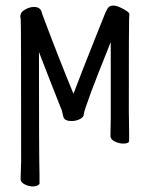

<svg xmlns="http://www.w3.org/2000/svg" viewBox="-20 -507 540 690"><path d="M99 163Q83 163 68.5 155.5Q54 148 54 137L56 72Q56 -432 54.5 -438.5Q53 -445 53 -450Q53 -452 54 -453Q54 -463 70 -472.5Q86 -482 102 -482Q123 -482 129 -466Q130 -460 141 -432Q192 -296 244 -170Q277 -257 319 -362L357 -457Q361 -467 367 -477Q373 -487 387 -487Q397 -487 410.5 -481Q424 -475 434.5 -468Q445 -461 445 -456Q445 -449 444 -441.5Q443 -434 443 -106L444 -34V-1Q444 9 423 9Q408 9 392.5 1.5Q377 -6 377 -18L378 -81V-356Q366 -326 335 -248L308 -178Q281 -105 281 -95.5Q281 -86 267 -79Q253 -72 237 -72Q213 -72 208 -86L202 -111L197 -123Q153 -234 120 -320Q120 56 122 123V152Q122 156 115 159.5Q108 163 99 163Z"/></svg>

Font: Moon Stars Kai T HW
Style: Regular
Weight: 400
Designer: GuiWonder
Version: Version 1.101